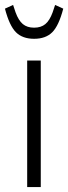

<svg xmlns="http://www.w3.org/2000/svg" viewBox="-27 -757 276 777"><path d="M83 0V-512H138V0ZM111 -600Q64 -600 37.5 -626.5Q11 -653 -7 -722L26 -737L36 -707Q48 -674 65.5 -659.5Q83 -645 111 -645Q139 -645 156.5 -659.5Q174 -674 186 -707L196 -737L229 -722Q211 -653 184.5 -626.5Q158 -600 111 -600Z"/></svg>

Font: IBM Plex Sans Cond Light
Style: Regular
Weight: 300
Width: 3
Designer: Mike Abbink, Paul van der Laan, Pieter van Rosmalen
Foundry: Bold Monday
Version: Version 1.3